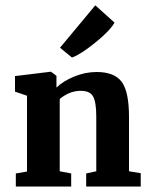

<svg xmlns="http://www.w3.org/2000/svg" viewBox="-20 -684 553 704"><path d="M38 0V-48L79 -55V-333L35 -348V-405L166 -421H167L187 -406V-363Q212 -387 252.5 -403.5Q293 -420 334 -420Q400 -420 426.5 -383.5Q453 -347 453 -256V-56L496 -49V0H296V-48L333 -56V-256Q333 -309 321.5 -330Q310 -351 276 -351Q235 -351 199 -321V-56L241 -48V0ZM244 -473 200 -509 329 -664H330L400 -601Q382 -570 328.5 -527Q275 -484 244 -473Z"/></svg>

Font: Aikya
Style: Bold
Weight: 700
Designer: Neelakash Kshetrimayum (Latin subset based on Merriweather by Eben Sorkin)
Foundry: Brand New Type
Version: Version 1.00 b005